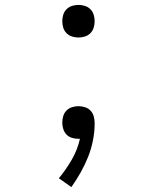

<svg xmlns="http://www.w3.org/2000/svg" viewBox="-20 -558 640 783"><path d="M300 -405Q287 -405 274 -409Q261 -413 251.5 -422.5Q242 -432 238 -445Q234 -458 234 -472Q234 -485 238 -498Q242 -511 251.5 -520.5Q261 -530 274 -534Q287 -538 300 -538Q313 -538 326 -534Q339 -530 348.5 -520.5Q358 -511 362 -498Q366 -485 366 -472Q366 -458 362 -445Q358 -432 348.5 -422.5Q339 -413 326 -409Q313 -405 300 -405ZM271 205 220 169Q249 134 272.5 93.5Q296 53 306 8Q305 8 303 8Q301 8 299 8Q286 8 273 4Q260 0 251 -9.5Q242 -19 238 -32Q234 -45 234 -58Q234 -72 238 -85Q242 -98 251.5 -107.5Q261 -117 274 -121Q287 -125 300 -125Q314 -125 327.5 -120.5Q341 -116 350 -106Q359 -96 362.5 -82.5Q366 -69 366 -55Q366 -20 359 15Q352 50 339 82.5Q326 115 308.5 146Q291 177 271 205Z"/></svg>

Font: Iosevka Curly Slab LtEx
Style: Regular
Weight: 300
Width: 7
Monospace: yes
Designer: Belleve Invis
Foundry: Belleve Invis
Version: Version 11.1.0; ttfautohint (v1.8.3)